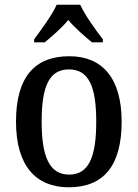

<svg xmlns="http://www.w3.org/2000/svg" viewBox="-20 -786 586 816"><path d="M125 -619V-606H170C202 -632 243 -668 270 -701C298 -668 339 -632 371 -606H417V-619C388 -657 341 -721 321 -766H221C201 -721 153 -657 125 -619ZM272 10C420 10 497 -81 497 -269C497 -456 413 -547 275 -547C125 -547 48 -456 48 -269C48 -81 133 10 272 10ZM274 -44C189 -44 157 -122 157 -269C157 -417 188 -491 273 -491C358 -491 389 -417 389 -269C389 -122 359 -44 274 -44Z"/></svg>

Font: Noto Serif Armenian SemiCondensed Medium
Style: Regular
Weight: 500
Width: 4
Designer: Monotype Design Team
Foundry: Monotype Imaging Inc.
Version: Version 2.008